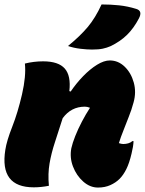

<svg xmlns="http://www.w3.org/2000/svg" viewBox="-27 -836 652 864"><path d="M85 -550Q105 -555 125.5 -557.5Q146 -560 167 -560Q236 -560 264.5 -527.5Q293 -495 285 -426L291 -424Q316 -461 347 -493Q378 -525 409.5 -544.5Q441 -564 467 -564Q505 -564 534 -536Q563 -508 575 -464.5Q587 -421 574 -375Q565 -341 551.5 -308Q538 -275 530 -253Q524 -239 517.5 -220.5Q511 -202 508 -192Q511 -191 516.5 -189.5Q522 -188 529 -188Q539 -188 550 -191Q561 -194 568 -201H574Q573 -177 565 -145Q555 -102 541.5 -75Q528 -48 511 -31Q494 -14 469.5 -3Q445 8 414 8Q378 8 347.5 -19Q317 -46 301.5 -86.5Q286 -127 294 -169Q299 -192 311.5 -223.5Q324 -255 341.5 -288.5Q359 -322 378 -351Q366 -356 355 -356Q293 -356 255 -304Q236 -244 220 -195.5Q204 -147 196 -100.5Q188 -54 193 0Q158 7 125 7Q-30 7 -3 -162Q3 -202 28 -265.5Q53 -329 72 -411Q91 -494 85 -550ZM430 -816Q471 -816 509 -812Q547 -808 586 -796Q616 -787 598 -753Q575 -709 544.5 -679Q514 -649 470 -628Q454 -621 435.5 -617Q417 -613 387 -613Q365 -613 335 -616.5Q305 -620 279 -629Q333 -673 367.5 -714Q402 -755 430 -816Z"/></svg>

Font: Recursive Mn Csl St XBk
Style: Italic
Weight: 1000
Italic angle: -15°
Monospace: yes
Version: Version 1.079;hotconv 1.0.112;makeotfexe 2.5.65598; ttfautoh